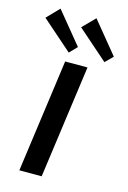

<svg xmlns="http://www.w3.org/2000/svg" viewBox="-142 -791 564 847"><g transform="rotate(15 140.0 -368.0)"><path d="M26 -736 -28 -680 111 -558 144 -592ZM190 -736 135 -680 274 -558 308 -592ZM208 -516H106L35 0H137Z"/></g></svg>

Font: United Sans Medium
Style: Italic
Weight: 500
Italic angle: -8°
Designer: Pablo Impallari, Rodrigo Fuenzalida (Modified by Dan O. Williams)
Version: Version 1.000;PS 001.000;hotconv 1.0.88;makeotf.lib2.5.64775